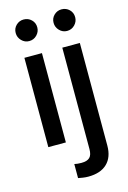

<svg xmlns="http://www.w3.org/2000/svg" viewBox="-137 -778 705 1057"><g transform="rotate(-15 215.5 -250.0)"><path d="M59 0V-509H159V0ZM109 -591Q84 -591 66 -609.5Q48 -628 48 -653Q48 -679 66 -696.5Q84 -714 109 -714Q135 -714 153 -696.5Q171 -679 171 -653Q171 -628 153 -609.5Q135 -591 109 -591ZM325 -591Q300 -591 282 -609.5Q264 -628 264 -653Q264 -679 282 -696.5Q300 -714 325 -714Q351 -714 369 -696.5Q387 -679 387 -653Q387 -628 369 -609.5Q351 -591 325 -591ZM230 214Q214 214 198.5 211.5Q183 209 173 207V127Q190 131 213 131Q246 131 260.5 116.5Q275 102 275 69V-509H375V76Q375 142 337.5 178Q300 214 230 214Z"/></g></svg>

Font: Red Hat Display SemiBold
Style: Regular
Weight: 600
Designer: Pentagram, MCKL
Foundry: Pentagram, MCKL
Version: Version 1.023